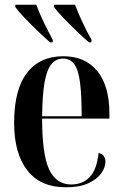

<svg xmlns="http://www.w3.org/2000/svg" viewBox="-20 -786 525 816"><path d="M260 10Q152 10 96 -62Q40 -134 40 -264Q40 -405 94.5 -476Q149 -547 249 -547Q342 -547 393.5 -484Q445 -421 445 -303V-282H159Q159 -129 189 -65.5Q219 -2 283 -2Q330 -2 360.5 -32.5Q391 -63 399 -136Q428 -129 428 -99Q428 -74 410 -49Q392 -24 355 -7Q318 10 260 10ZM327 -292Q327 -383 320 -436.5Q313 -490 295.5 -513.5Q278 -537 248 -537Q218 -537 198.5 -513.5Q179 -490 169.5 -436.5Q160 -383 159 -292ZM193 -606Q170 -626 140 -654.5Q110 -683 83.5 -711Q57 -739 45 -756V-766H134Q146 -733 166 -691.5Q186 -650 204 -617V-606ZM358 -606Q335 -626 305 -654.5Q275 -683 248.5 -711Q222 -739 209 -756L210 -766H299Q311 -733 330.5 -691.5Q350 -650 369 -617L368 -606Z"/></svg>

Font: Noto Serif Display Condensed SemiBold
Style: Regular
Weight: 600
Width: 3
Designer: Monotype Design Team
Foundry: Monotype Imaging Inc.
Version: Version 2.009